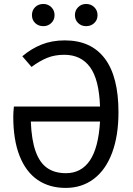

<svg xmlns="http://www.w3.org/2000/svg" viewBox="-20 -917 655 949"><path d="M48.7 -390.3H474.4Q469.7 -524.6 424.9 -585.4Q380 -646.2 297.9 -646.2Q250.3 -646.2 213.1 -631Q175.9 -615.9 135.9 -586.2L90.3 -639Q134.4 -676.4 185.6 -696.9Q236.9 -717.4 300.5 -717.4Q430.3 -717.4 497.9 -627.9Q565.6 -538.5 565.6 -362.6Q565.6 -246.2 534.1 -161.8Q502.6 -77.4 443.6 -32.8Q384.6 11.8 304.6 11.8Q224.1 11.8 166.2 -27.7Q108.2 -67.2 76.9 -146.2Q45.6 -225.1 45.6 -340Q45.6 -362.6 48.7 -390.3ZM474.4 -316.4H132.3Q135.9 -224.6 156.2 -168.5Q176.4 -112.3 213.3 -86.7Q250.3 -61 306.2 -61Q381.5 -61 424.1 -123.6Q466.7 -186.2 474.4 -316.4ZM137.9 -842.1Q137.9 -866.2 153.8 -881.8Q169.7 -897.4 194.4 -897.4Q217.4 -897.4 233.6 -881.5Q249.7 -865.6 249.7 -842.1Q249.7 -819 233.6 -803.3Q217.4 -787.7 194.4 -787.7Q169.7 -787.7 153.8 -803.1Q137.9 -818.5 137.9 -842.1ZM350.3 -842.1Q350.3 -865.6 366.2 -881.5Q382.1 -897.4 405.6 -897.4Q429.7 -897.4 445.9 -881.5Q462.1 -865.6 462.1 -842.1Q462.1 -818.5 445.9 -803.1Q429.7 -787.7 405.6 -787.7Q382.1 -787.7 366.2 -803.1Q350.3 -818.5 350.3 -842.1Z"/></svg>

Font: Fira Code Fixed
Style: Regular
Weight: 400
Monospace: yes
Designer: Carrois Corporate, Edenspiekermann AG, Nikita Prokopov
Foundry: Carrois Corporate, Edenspiekermann AG, Nikita Prokopov
Version: Version 5.002